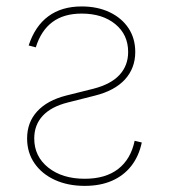

<svg xmlns="http://www.w3.org/2000/svg" viewBox="-20 -574 533 605"><path d="M70.3 -430.7Q90.3 -491.7 132.3 -522.7Q174.3 -553.7 237.3 -553.7Q287.1 -553.7 325.2 -535.6Q363.3 -517.6 384.8 -485.4Q406.2 -453.1 406.2 -410.2Q406.2 -359.4 373.8 -323.7Q341.3 -288.1 278.3 -272.5L193.4 -251Q141.1 -237.8 114.5 -209Q87.9 -180.2 87.9 -137.7Q87.9 -81.1 132.1 -45.9Q176.3 -10.7 247.1 -10.7Q312.5 -10.7 352.3 -41.5Q392.1 -72.3 404.3 -130.4L426.8 -125Q417.5 -81.5 393.6 -51Q369.6 -20.5 332.8 -4.4Q295.9 11.7 247.1 11.7Q193.8 11.7 152.8 -7.1Q111.8 -25.9 88.6 -59.6Q65.4 -93.3 65.4 -137.7Q65.4 -188.5 97.2 -223.1Q128.9 -257.8 188.5 -272.9L274.4 -294.4Q329.6 -308.6 356.7 -338.1Q383.8 -367.7 383.8 -410.2Q383.8 -464.8 343.3 -498Q302.7 -531.2 237.3 -531.2Q181.2 -531.2 145.3 -504.6Q109.4 -478 92.8 -424.8Z"/></svg>

Font: Inter Thin
Style: Regular
Weight: 250
Designer: Rasmus Andersson
Foundry: rsms
Version: Version 4.001;git-66647c0bb